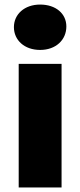

<svg xmlns="http://www.w3.org/2000/svg" viewBox="-20 -822 352 842"><path d="M250 0V-542H62V0ZM156 -603C225 -603 271 -647 271 -706C271 -762 225 -802 156 -802C87 -802 41 -759 41 -703C41 -646 87 -603 156 -603Z"/></svg>

Font: Montserrat-Alt1 ExtBd
Style: Regular
Weight: 800
Designer: Differentunic
Foundry: Differentunic
Version: Version 7.222